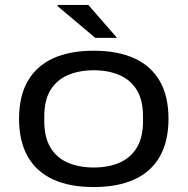

<svg xmlns="http://www.w3.org/2000/svg" viewBox="-20 -744 758 776"><path d="M359 12Q261 12 194 -19Q127 -50 92 -111.5Q57 -173 57 -264Q57 -355 92 -416Q127 -477 194 -508Q261 -539 359 -539Q456 -539 523.5 -508Q591 -477 626 -416Q661 -355 661 -264Q661 -173 626 -111.5Q591 -50 523.5 -19Q456 12 359 12ZM359 -67Q418 -67 463 -86.5Q508 -106 533 -147.5Q558 -189 558 -254V-274Q558 -339 533 -380Q508 -421 463 -440.5Q418 -460 359 -460Q300 -460 254.5 -440.5Q209 -421 184 -380Q159 -339 159 -274V-254Q159 -189 184 -147.5Q209 -106 254.5 -86.5Q300 -67 359 -67ZM453 -591H365L213 -719V-724H337Z"/></svg>

Font: Archivo Expanded
Style: Regular
Weight: 400
Width: 7
Designer: Hector Gatti
Foundry: Omnibus-Type
Version: Version 2.001